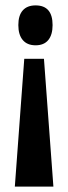

<svg xmlns="http://www.w3.org/2000/svg" viewBox="-20 -559 253 712"><path d="M70 -341H143L178 133H35ZM112 -539Q175 -539 175 -466Q175 -430 159 -410.5Q143 -391 112 -391Q81 -391 64.5 -410.5Q48 -430 48 -466Q48 -502 64.5 -520.5Q81 -539 112 -539Z"/></svg>

Font: Bricolage Grotesque 36pt Condensed SemiBold
Style: Regular
Weight: 600
Width: 3
Designer: Mathieu Triay
Foundry: Atelier Triay
Version: Version 1.001;gftools[0.9.33.dev8+g029e19f]